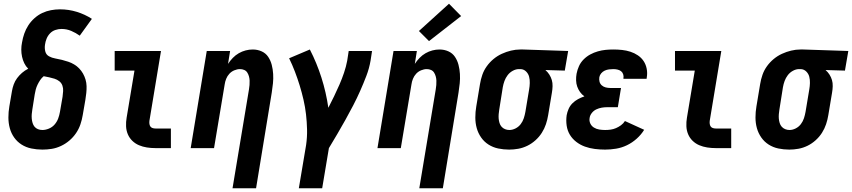

<svg xmlns="http://www.w3.org/2000/svg" viewBox="-20 -793 4562 1028"><path d="M207 8Q177 8 148 2Q119 -4 95.5 -19Q72 -34 56 -56.5Q40 -79 32.5 -106.5Q25 -134 25 -164Q25 -194 30 -223L44 -305Q47 -323 53.5 -341Q60 -359 71.5 -374.5Q83 -390 98 -403Q113 -416 131 -425Q118 -438 110 -454.5Q102 -471 98 -489.5Q94 -508 94 -527.5Q94 -547 98 -566Q102 -590 110 -613Q118 -636 131.5 -657Q145 -678 164.5 -695.5Q184 -713 206.5 -723.5Q229 -734 253 -738.5Q277 -743 301 -743Q348 -743 391.5 -729.5Q435 -716 472 -692L407 -602Q386 -617 361.5 -627.5Q337 -638 309 -638Q293 -638 276.5 -632.5Q260 -627 248 -614.5Q236 -602 229.5 -586Q223 -570 221 -554Q218 -535 222.5 -517.5Q227 -500 242.5 -491.5Q258 -483 276 -480Q294 -477 311.5 -472.5Q329 -468 345.5 -462.5Q362 -457 377 -448Q392 -439 404 -426.5Q416 -414 424.5 -399Q433 -384 438 -367Q443 -350 443.5 -332Q444 -314 442 -295Q440 -276 437 -258L423 -177Q419 -152 410.5 -127Q402 -102 387 -80Q372 -58 351.5 -40.5Q331 -23 306.5 -11.5Q282 0 257 4Q232 8 207 8ZM207 -97Q224 -97 242 -104.5Q260 -112 272.5 -126.5Q285 -141 291.5 -158.5Q298 -176 301 -194L315 -275Q317 -290 318 -305.5Q319 -321 314 -335Q309 -349 297.5 -358Q286 -367 272 -371.5Q258 -376 243.5 -379Q229 -382 214 -385Q203 -376 195 -364Q187 -352 181 -339.5Q175 -327 171.5 -314Q168 -301 166 -288L153 -206Q151 -194 150 -182Q149 -170 150 -158Q151 -146 154.5 -134.5Q158 -123 165 -114.5Q172 -106 183 -101.5Q194 -97 207 -97Z M812 0Q789 0 766.5 -3.5Q744 -7 724 -15.5Q704 -24 688.5 -39Q673 -54 664.5 -74Q656 -94 655 -117Q654 -140 658 -163L700 -415H594V-520H842L780 -146Q779 -138 780 -130Q781 -122 785 -116Q789 -110 796.5 -107.5Q804 -105 812 -105H895V0Z M1225 215 1313 -314Q1315 -326 1316 -338Q1317 -350 1316.5 -361.5Q1316 -373 1313 -384Q1310 -395 1304 -404.5Q1298 -414 1287.5 -418.5Q1277 -423 1265 -423Q1250 -423 1234.5 -416.5Q1219 -410 1208 -398Q1197 -386 1191 -371Q1185 -356 1183 -341L1126 0H1001L1087 -520H1212L1201 -451Q1212 -468 1226.5 -483Q1241 -498 1258.5 -508Q1276 -518 1295 -523Q1314 -528 1333 -528Q1359 -528 1381 -518Q1403 -508 1416 -488.5Q1429 -469 1435 -445.5Q1441 -422 1442.5 -397Q1444 -372 1441.5 -347Q1439 -322 1435 -297L1351 215Z M1580 215 1619 -17Q1625 -59 1624 -100Q1623 -141 1618.5 -180.5Q1614 -220 1605 -259Q1596 -298 1584.5 -335.5Q1573 -373 1559 -409.5Q1545 -446 1528 -481L1639 -528Q1676 -456 1701 -377.5Q1726 -299 1738 -216Q1754 -247 1769 -278Q1784 -309 1797.5 -340Q1811 -371 1822 -403.5Q1833 -436 1839 -468L1847 -520H1972L1964 -468Q1957 -427 1941.5 -386.5Q1926 -346 1908.5 -306.5Q1891 -267 1871 -228.5Q1851 -190 1829.5 -151.5Q1808 -113 1786 -75.5Q1764 -38 1741 0L1705 215Z M2225 215 2313 -314Q2315 -326 2316 -338Q2317 -350 2316.5 -361.5Q2316 -373 2313 -384Q2310 -395 2304 -404.5Q2298 -414 2287.5 -418.5Q2277 -423 2265 -423Q2250 -423 2234.5 -416.5Q2219 -410 2208 -398Q2197 -386 2191 -371Q2185 -356 2183 -341L2126 0H2001L2087 -520H2212L2201 -451Q2212 -468 2226.5 -483Q2241 -498 2258.5 -508Q2276 -518 2295 -523Q2314 -528 2333 -528Q2359 -528 2381 -518Q2403 -508 2416 -488.5Q2429 -469 2435 -445.5Q2441 -422 2442.5 -397Q2444 -372 2441.5 -347Q2439 -322 2435 -297L2351 215ZM2277 -573 2223 -627 2384 -773 2449 -707Z M2706 8Q2676 8 2647.5 2Q2619 -4 2595.5 -19Q2572 -34 2556 -57Q2540 -80 2532.5 -107Q2525 -134 2525 -164Q2525 -194 2530 -223L2550 -343Q2554 -368 2562.5 -392.5Q2571 -417 2586.5 -438.5Q2602 -460 2622.5 -477Q2643 -494 2667 -505Q2691 -516 2716 -522Q2741 -528 2766 -528Q2769 -528 2773 -528Q2777 -528 2781 -528L3022 -520L3004 -415L2900 -418Q2912 -408 2921 -394Q2930 -380 2934.5 -364.5Q2939 -349 2938.5 -331.5Q2938 -314 2935 -297L2915 -177Q2911 -152 2903 -128Q2895 -104 2881 -82Q2867 -60 2847 -42Q2827 -24 2803.5 -12.5Q2780 -1 2755 3.5Q2730 8 2706 8ZM2707 -97Q2724 -97 2740.5 -105.5Q2757 -114 2768 -128.5Q2779 -143 2784.5 -160Q2790 -177 2793 -194L2813 -314Q2816 -331 2816.5 -348.5Q2817 -366 2813 -382Q2809 -398 2797 -410Q2785 -422 2768 -423H2764Q2762 -423 2761 -423Q2760 -423 2758 -423Q2742 -423 2725.5 -414Q2709 -405 2698 -390.5Q2687 -376 2681 -359.5Q2675 -343 2672 -326L2653 -206Q2651 -194 2650 -181.5Q2649 -169 2650 -157.5Q2651 -146 2654.5 -134.5Q2658 -123 2665.5 -114.5Q2673 -106 2684 -101.5Q2695 -97 2707 -97Z M3220 8Q3192 8 3164.5 4.5Q3137 1 3112 -8Q3087 -17 3066 -33Q3045 -49 3031.5 -71Q3018 -93 3014 -120.5Q3010 -148 3014 -176Q3017 -193 3024.5 -210Q3032 -227 3045 -240Q3058 -253 3074.5 -262Q3091 -271 3109 -277Q3095 -287 3085.5 -300.5Q3076 -314 3070.5 -329.5Q3065 -345 3064.5 -363Q3064 -381 3067 -398Q3071 -419 3080 -439Q3089 -459 3105 -475Q3121 -491 3140.5 -501.5Q3160 -512 3181 -518Q3202 -524 3222.5 -526Q3243 -528 3264 -528Q3288 -528 3311 -525.5Q3334 -523 3355.5 -516Q3377 -509 3395.5 -496.5Q3414 -484 3426 -466Q3438 -448 3442.5 -425Q3447 -402 3443 -379Q3443 -377 3442.5 -375Q3442 -373 3442 -371H3318Q3318 -372 3318 -372.5Q3318 -373 3318 -374Q3320 -385 3316.5 -395.5Q3313 -406 3305 -412Q3297 -418 3286 -420.5Q3275 -423 3264 -423Q3253 -423 3241 -421.5Q3229 -420 3218 -415Q3207 -410 3199 -400.5Q3191 -391 3189 -380Q3187 -367 3190 -355.5Q3193 -344 3202 -336Q3211 -328 3223 -325Q3235 -322 3247 -322H3305L3288 -219H3230Q3216 -219 3201.5 -216.5Q3187 -214 3173 -207.5Q3159 -201 3149 -188.5Q3139 -176 3137 -162Q3134 -146 3140.5 -132Q3147 -118 3160 -110Q3173 -102 3188.5 -99.5Q3204 -97 3220 -97Q3235 -97 3249.5 -99Q3264 -101 3278 -107Q3292 -113 3305 -122.5Q3318 -132 3326 -145L3429 -98Q3413 -72 3389 -50.5Q3365 -29 3337 -15.5Q3309 -2 3279 3Q3249 8 3220 8Z M3812 0Q3789 0 3766.5 -3.5Q3744 -7 3724 -15.5Q3704 -24 3688.5 -39Q3673 -54 3664.5 -74Q3656 -94 3655 -117Q3654 -140 3658 -163L3700 -415H3594V-520H3842L3780 -146Q3779 -138 3780 -130Q3781 -122 3785 -116Q3789 -110 3796.5 -107.5Q3804 -105 3812 -105H3895V0Z M4206 8Q4176 8 4147.5 2Q4119 -4 4095.5 -19Q4072 -34 4056 -57Q4040 -80 4032.5 -107Q4025 -134 4025 -164Q4025 -194 4030 -223L4050 -343Q4054 -368 4062.5 -392.5Q4071 -417 4086.5 -438.5Q4102 -460 4122.5 -477Q4143 -494 4167 -505Q4191 -516 4216 -522Q4241 -528 4266 -528Q4269 -528 4273 -528Q4277 -528 4281 -528L4522 -520L4504 -415L4400 -418Q4412 -408 4421 -394Q4430 -380 4434.5 -364.5Q4439 -349 4438.5 -331.5Q4438 -314 4435 -297L4415 -177Q4411 -152 4403 -128Q4395 -104 4381 -82Q4367 -60 4347 -42Q4327 -24 4303.5 -12.5Q4280 -1 4255 3.5Q4230 8 4206 8ZM4207 -97Q4224 -97 4240.5 -105.5Q4257 -114 4268 -128.5Q4279 -143 4284.5 -160Q4290 -177 4293 -194L4313 -314Q4316 -331 4316.5 -348.5Q4317 -366 4313 -382Q4309 -398 4297 -410Q4285 -422 4268 -423H4264Q4262 -423 4261 -423Q4260 -423 4258 -423Q4242 -423 4225.5 -414Q4209 -405 4198 -390.5Q4187 -376 4181 -359.5Q4175 -343 4172 -326L4153 -206Q4151 -194 4150 -181.5Q4149 -169 4150 -157.5Q4151 -146 4154.5 -134.5Q4158 -123 4165.5 -114.5Q4173 -106 4184 -101.5Q4195 -97 4207 -97Z"/></svg>

Font: Iosevka SS04 Extrabold
Style: Italic
Weight: 800
Italic angle: -9°
Monospace: yes
Designer: Belleve Invis
Foundry: Belleve Invis
Version: Version 19.0.0; ttfautohint (v1.8.4)